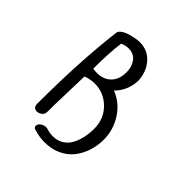

<svg xmlns="http://www.w3.org/2000/svg" viewBox="-195 -834 1011 1011"><g transform="rotate(45 311.0 -328.0)"><path d="M149.9 -636.2Q149.9 -649.4 164.8 -660.6Q179.7 -671.9 200.7 -678.5Q221.7 -685.1 241 -688.5Q260.3 -691.9 272.9 -691.9Q333.5 -691.9 371.6 -647.7Q409.7 -603.5 411.1 -539.1Q406.7 -464.8 356.9 -415Q422.9 -389.6 462.4 -328.4Q502 -267.1 502 -194.8Q502 -148.9 488.5 -107.9Q475.1 -66.9 449.5 -34.4Q423.8 -2 382.8 17.1Q341.8 36.1 291 36.1Q252.4 36.1 216.8 24.9Q196.8 22 196.8 7.8Q196.8 -8.3 213.6 -18.3Q230.5 -28.3 247.1 -25.9Q275.4 -17.1 299.8 -17.1Q333 -17.1 358.4 -33Q383.8 -48.8 397.9 -75.4Q412.1 -102.1 418.9 -133.1Q425.8 -164.1 425.8 -198.2Q425.8 -272.5 376.7 -321.3Q327.6 -370.1 258.8 -370.1Q229 -370.1 194.8 -357.9Q194.3 -333.5 191.2 -235.8Q188 -138.2 188 -85.9Q188 -70.3 175 -60.1Q162.1 -49.8 147 -49.8Q135.7 -49.8 127.9 -57.1Q120.1 -64.5 120.1 -78.1Q120.1 -395 149.9 -636.2ZM209 -616.2Q198.2 -535.6 198.2 -419.9Q211.4 -417 229 -417Q275.9 -417 305.9 -446.5Q335.9 -476.1 335.9 -530.8Q335.9 -569.8 315.2 -598.4Q294.4 -627 254.9 -627Q231.4 -627 209 -616.2Z"/></g></svg>

Font: Zhizn
Style: Regular
Weight: 400
Designer: Peter Zharnov
Foundry: Peter Zharnov
Version: Version 1.000